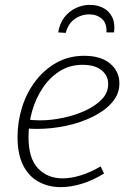

<svg xmlns="http://www.w3.org/2000/svg" viewBox="-20 -761 533 788"><path d="M229 7Q179 7 138.5 -15Q98 -37 75 -82.5Q52 -128 52 -199Q52 -261 70.5 -320.5Q89 -380 125 -427.5Q161 -475 211.5 -503.5Q262 -532 326 -532Q394 -532 432 -500Q470 -468 470 -419Q470 -375 440 -340.5Q410 -306 360 -281.5Q310 -257 250.5 -244.5Q191 -232 132 -232Q120 -232 110 -232.5Q100 -233 90 -234L94 -270Q106 -269 118.5 -268Q131 -267 144 -267Q190 -267 239.5 -277.5Q289 -288 331 -307.5Q373 -327 398.5 -354Q424 -381 424 -416Q424 -451 396.5 -473Q369 -495 319 -495Q267 -495 226 -469.5Q185 -444 156 -401Q127 -358 112 -305.5Q97 -253 97 -199Q97 -111 136 -70Q175 -29 237 -29Q272 -29 312 -41.5Q352 -54 393 -78L407 -49Q362 -21 316.5 -7Q271 7 229 7ZM349 -741Q379 -741 403.5 -728.5Q428 -716 440.5 -690.5Q453 -665 448 -628H417Q419 -666 398 -684Q377 -702 347 -702Q313 -702 286 -682.5Q259 -663 250 -626L219 -628Q225 -666 245 -691Q265 -716 292.5 -728.5Q320 -741 349 -741Z"/></svg>

Font: Bitter Thin Light
Style: Italic
Weight: 300
Italic angle: -9°
Version: Version 2.002